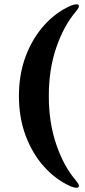

<svg xmlns="http://www.w3.org/2000/svg" viewBox="-20 -752 396 893"><path d="M68 -305.5Q68 -406.5 99.5 -490.2Q131 -574 185.5 -634.5Q240 -695 308 -725Q338.5 -737 345 -729Q348.5 -724.5 345.8 -717.5Q343 -710.5 331 -696Q276 -631 241.5 -530Q207 -429 207 -305.5Q207 -182 241.5 -80.8Q276 20.5 331 85Q343 100 345.8 106.8Q348.5 113.5 345 118Q338.5 126 308 114.5Q240 84 185.5 23.8Q131 -36.5 99.5 -120.5Q68 -204.5 68 -305.5Z"/></svg>

Font: Fraunces 72pt S000
Style: Bold
Weight: 700
Version: Version 1.000; ttfautohint (v1.8.3)